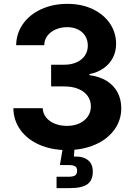

<svg xmlns="http://www.w3.org/2000/svg" viewBox="-20 -757 686 981"><path d="M48.3 -204.1H198.2Q199.2 -177.2 215.8 -156.7Q232.4 -136.2 260.3 -125Q288.1 -113.8 322.3 -113.8Q357.9 -113.8 385.5 -126.5Q413.1 -139.2 428.7 -161.6Q444.3 -184.1 444.3 -213.4Q444.3 -243.2 428 -266.4Q411.6 -289.6 380.9 -302.5Q350.1 -315.4 308.6 -315.4H241.2V-426.3H308.6Q343.8 -426.3 371.1 -438.5Q398.4 -450.7 413.6 -472.9Q428.7 -495.1 428.7 -523.9Q428.7 -551.8 415.5 -573.2Q402.3 -594.7 378.4 -606.4Q354.5 -618.2 323.2 -618.2Q291.5 -618.2 264.9 -606.7Q238.3 -595.2 222.4 -574.5Q206.5 -553.7 206.1 -525.9H62.5Q63.5 -586.9 97.9 -635.3Q132.3 -683.6 191.7 -710.4Q251 -737.3 324.2 -737.3Q397.5 -737.3 454.1 -710.2Q510.7 -683.1 542 -636.5Q573.2 -589.8 573.2 -533.2Q573.2 -493.2 556.2 -460.9Q539.1 -428.7 508.3 -407.5Q477.5 -386.2 437 -378.4V-373Q489.3 -366.2 525.6 -343.3Q562 -320.3 580.8 -284.7Q599.6 -249 599.6 -203.6Q599.6 -142.6 564 -93.8Q528.3 -44.9 465.1 -17.6Q401.9 9.8 321.8 9.8Q243.7 9.8 181.6 -17.3Q119.6 -44.4 84.5 -93Q49.3 -141.6 48.3 -204.1ZM269 146H331.1Q354.5 146 364.3 138.9Q374 131.8 374 115.7Q374 99.6 364.3 93Q354.5 86.4 331.1 86.4H286.1L304.2 -21.5H360.4V0L357.9 43Q403.8 41 429 60.8Q454.1 80.6 454.1 119.6Q454.1 164.6 426.5 184.3Q398.9 204.1 337.4 204.1H269Z"/></svg>

Font: Inter RS Variable
Style: Regular
Weight: 400
Designer: Rasmus Andersson (customised by Maria Ramos and Noel Pretorius)
Foundry: rsms
Version: Version 3.001;Glyphs 3.2.3 (3260)